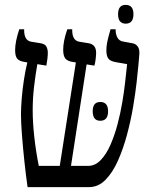

<svg xmlns="http://www.w3.org/2000/svg" viewBox="-20 -767 630 787"><path d="M93 0Q86 -49 80 -105.5Q74 -162 70 -213.5Q66 -265 66 -298Q66 -325 69 -362.5Q72 -400 78 -439.5Q84 -479 92 -511L81 -513Q60 -516 51 -526Q42 -536 42 -562Q42 -596 59 -647H79V-643Q79 -601 108 -596L145 -590Q165 -587 170.5 -575.5Q176 -564 176 -551Q176 -539 174 -523.5Q172 -508 170 -498L133 -504Q125 -458 119.5 -410.5Q114 -363 114 -316Q114 -266 120.5 -206.5Q127 -147 139 -87H225L291 -511L279 -513Q257 -516 248 -527Q239 -538 239 -563Q239 -580 243 -601Q247 -622 256 -647H276V-643Q276 -601 305 -596L342 -590Q374 -585 374 -551Q374 -540 372 -524Q370 -508 367 -498L335 -503L271 -87H341Q370 -87 393 -111Q416 -135 433 -174Q450 -213 462 -258.5Q474 -304 481.5 -349Q489 -394 493 -430.5Q497 -467 499 -485L501 -504L456 -512Q432 -516 424 -527Q416 -538 416 -561Q416 -577 419.5 -594.5Q423 -612 433 -647H454V-643Q454 -627 461 -613.5Q468 -600 483 -597L521 -590Q536 -588 544.5 -576.5Q553 -565 551 -543L547 -497Q545 -474 540 -429.5Q535 -385 525.5 -328.5Q516 -272 500.5 -214.5Q485 -157 463.5 -108.5Q442 -60 412.5 -30Q383 0 345 0ZM360 -311Q360 -349 391 -349Q423 -349 423 -311Q423 -272 391 -272Q360 -272 360 -311ZM495 -670Q481 -670 472.5 -679Q464 -688 464 -709Q464 -747 495 -747Q527 -747 527 -709Q527 -670 495 -670Z"/></svg>

Font: Noto Serif Hebrew Condensed
Style: Regular
Weight: 400
Width: 3
Designer: Monotype Design Team
Foundry: Monotype Imaging Inc.
Version: Version 2.004; ttfautohint (v1.8.4.7-5d5b)